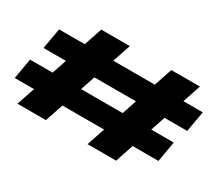

<svg xmlns="http://www.w3.org/2000/svg" viewBox="-126 -948 1401 1222"><g transform="rotate(30 574.5 -337.5)"><path d="M604 0H814L1040 -675H830ZM-8 -133H1048L1074 -283H18ZM89 0H298L525 -675H315ZM55 -390H1111L1138 -542H82Z"/></g></svg>

Font: Anybody ExtraExpanded Black
Style: Italic
Weight: 900
Width: 8
Italic angle: -10°
Version: Version 1.113;gftools[0.9.25]